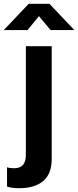

<svg xmlns="http://www.w3.org/2000/svg" viewBox="-103 -814 411 1010"><path d="M-2 176Q-20 176 -37.5 174Q-55 172 -66 167V66Q-51 71 -29 71Q33 71 33 2V-571H169V22Q169 101 124 138.5Q79 176 -2 176ZM-83 -656 48 -794H157L288 -656H163L102 -729L42 -656Z"/></svg>

Font: BDO Grotesk DemiBold
Style: Regular
Weight: 600
Designer: Deni Anggara
Foundry: Lokal Container
Version: Version 2.000